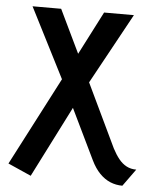

<svg xmlns="http://www.w3.org/2000/svg" viewBox="-52 -545 646 802"><g transform="rotate(5 271.5 -144.0)"><path d="M442 61 315 -205 477 -501H352L259 -320L172 -501H52L201 -208L9 162L106 205L257 -93L359 118Q375 151 395.5 172Q416 193 440 203Q464 213 491 213L543 141Q520 141 502 131.5Q484 122 469.5 104Q455 86 442 61Z"/></g></svg>

Font: Advent Pro
Style: Regular
Weight: 400
Designer: VivaRado, Andreas Kalpakidis
Foundry: VivaRado, Andreas Kalpakidis
Version: Version 3.000